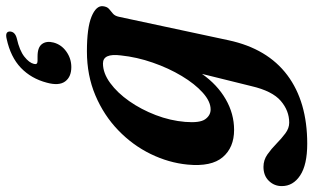

<svg xmlns="http://www.w3.org/2000/svg" viewBox="-262 -561 1034 634"><g transform="rotate(-90 255.0 -244.0)"><path d="M439 -6Q411.5 122 323.8 187.8Q236 253.5 97.5 253.5Q28 253.5 -7.2 230.2Q-42.5 207 -42.5 169.5Q-42.5 144.5 -25.2 126.8Q-8 109 21 109Q43.5 109 62 122Q80.5 135 97.5 151.8Q114.5 168.5 131.5 181.2Q148.5 194 167 194Q206.5 194 239 166Q271.5 138 287.5 69.5L328 -94Q292.5 -43.5 244.5 -15.8Q196.5 12 143 12Q85 12 53 -25.5Q21 -63 28.5 -141.5Q34.5 -204 63.5 -263.5Q92.5 -323 141.8 -370.5Q191 -418 257 -446Q323 -474 402.5 -474Q480 -474 517 -458.8Q554 -443.5 551.5 -421Q550 -407.5 542.5 -401Q535 -394.5 527.2 -388.2Q519.5 -382 516.5 -368ZM169.5 -149.5Q165.5 -101.5 178.2 -83.5Q191 -65.5 210.5 -65.5Q237 -65.5 266 -91.5Q295 -117.5 321 -160.8Q347 -204 365.2 -256.5Q383.5 -309 389 -362Q396.5 -421 362.5 -421Q330.5 -421 298 -397.2Q265.5 -373.5 238 -334.2Q210.5 -295 192 -246.8Q173.5 -198.5 169.5 -149.5ZM386 -637Q416 -637 426.8 -622Q437.5 -607 431.5 -584Q424.5 -558 401.5 -541.8Q378.5 -525.5 350.5 -525.5Q318 -525.5 303 -546Q288 -566.5 299 -606.5Q312.5 -658 348 -692Q383.5 -726 443.5 -739Q468 -745 468 -728Q467 -711 445 -705.5Q405 -696.5 384.8 -680.5Q364.5 -664.5 361 -649Q357.5 -637 371 -637Z"/></g></svg>

Font: Fraunces 9pt S000 SemiBold
Style: Italic
Weight: 600
Italic angle: -16°
Version: Version 1.000; ttfautohint (v1.8.3)